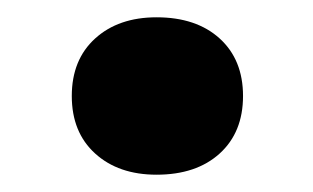

<svg xmlns="http://www.w3.org/2000/svg" viewBox="-20 -455 362 222"><path d="M161 -253Q117 -253 90 -277.5Q63 -302 63 -344Q63 -386 90 -410.5Q117 -435 161 -435Q207 -435 234 -410.5Q261 -386 261 -344Q261 -302 234 -277.5Q207 -253 161 -253Z"/></svg>

Font: Roboto Serif SemiBold
Style: Regular
Weight: 600
Designer: Greg Gazdowicz
Foundry: Commercial Type
Version: Version 1.008